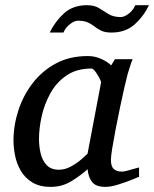

<svg xmlns="http://www.w3.org/2000/svg" viewBox="-20 -711 597 743"><path d="M176.8 12.2Q132.8 12.2 104.5 -5.4Q76.2 -22.9 60.3 -50.5Q44.4 -78.1 38.3 -109.1Q32.2 -140.1 32.2 -167Q32.2 -225.1 50.8 -283Q69.3 -340.8 106 -388.7Q142.6 -436.5 196 -465.3Q249.5 -494.1 319.8 -494.1Q347.7 -494.1 372.1 -482.9Q396.5 -471.7 410.2 -458L424.8 -481.9H493.2Q488.3 -470.7 482.4 -451.7Q476.6 -432.6 474.1 -424.8Q469.7 -409.2 461.9 -375Q454.1 -340.8 445.1 -298.1Q436 -255.4 428 -213.4Q419.9 -171.4 414.6 -138.7Q409.2 -106 409.2 -92.8Q409.2 -66.9 420.4 -56.9Q431.6 -46.9 452.1 -46.9Q459 -46.9 472.7 -50.5Q486.3 -54.2 499.8 -58.1Q513.2 -62 518.1 -63V-26.9Q510.3 -23.4 486.3 -13.9Q462.4 -4.4 435.1 3.9Q407.7 12.2 388.2 12.2Q352.1 12.2 337.2 -5.6Q322.3 -23.4 318.8 -56.2Q296.4 -35.2 259 -11.5Q221.7 12.2 176.8 12.2ZM208 -54.2Q231.4 -54.2 254.4 -66.7Q277.3 -79.1 294.7 -94.2Q312 -109.4 318.8 -116.2L371.1 -392.1Q371.6 -395.5 364.7 -408.7Q357.9 -421.9 349.1 -433.8Q340.3 -445.8 334 -445.8Q276.9 -445.8 237.8 -419.2Q198.7 -392.6 175.3 -350.6Q151.9 -308.6 141.4 -261.5Q130.9 -214.4 130.9 -172.9Q130.9 -145 137.2 -117.7Q143.6 -90.3 160.4 -72.3Q177.2 -54.2 208 -54.2ZM172.4 -585Q193.4 -628.4 228 -659.7Q262.7 -690.9 316.4 -690.9Q345.2 -690.9 363.5 -679.4Q381.8 -668 400.1 -656.5Q418.5 -645 447.3 -645Q460.9 -645 478 -658Q495.1 -670.9 503.4 -690.9H556.6Q535.6 -647.5 500.5 -616.2Q465.3 -585 411.6 -585Q387.7 -585 372.8 -591.8Q357.9 -598.6 346.4 -607.9Q335 -617.2 320.3 -624Q305.7 -630.9 281.2 -630.9Q268.6 -630.9 251.2 -617.9Q233.9 -605 225.6 -585Z"/></svg>

Font: Charis
Style: Italic
Weight: 400
Italic angle: -11°
Designer: Walt Agee, Miriam Martin, Annie Olsen, Victor Gaultney, Lorna Priest, Alan Ward, Bob Hallissy, Martin Hosken, Sharon Cor
Foundry: SIL Global
Version: Version 7.000